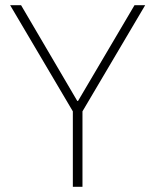

<svg xmlns="http://www.w3.org/2000/svg" viewBox="-20 -718 597 738"><path d="M260 0V-290L19 -698H61L277 -330H280L497 -698H538L297 -290V0Z"/></svg>

Font: IBM Plex Sans Arabic ExtraLight
Style: Regular
Weight: 200
Designer: Mike Abbink, Paul van der Laan, Pieter van Rosmalen, Wael Morcos, Khajak Apelian
Foundry: Bold Monday
Version: Version 1.1